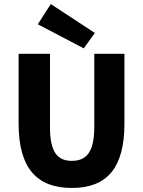

<svg xmlns="http://www.w3.org/2000/svg" viewBox="-20 -917 707 949"><path d="M335 12C508 12 595 -86 595 -306V-651H446V-289C446 -165 407 -122 335 -122C264 -122 227 -165 227 -289V-651H72V-306C72 -86 162 12 335 12ZM394 -678 449 -754 231 -897 167 -797Z"/></svg>

Font: DAIFUKU Sans
Style: Bold
Weight: 700
Designer: Original font ‘Source Han Sans JP’ : Paul D. Hunt
Foundry: Daifuku
Version: Version 1.000